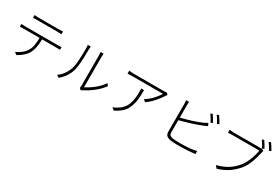

<svg xmlns="http://www.w3.org/2000/svg" viewBox="82 -2082 4836 3336"><g transform="rotate(30 2500.0 -414.0)"><path d="M710 -670.9H304.7Q257.8 -670.9 222.7 -668V-723.6Q266.6 -718.8 302.7 -718.8H710Q751 -718.8 794.9 -723.6V-668Q753.9 -670.9 710 -670.9ZM182.6 -471.7H836.9Q873 -471.7 908.2 -474.6V-420.9Q869.1 -422.9 836.9 -422.9H547.9Q544.9 -236.3 491.2 -138.7Q463.9 -89.8 411.1 -42.5Q358.4 4.9 296.9 37.1L249 1Q311.5 -26.4 362.8 -67.9Q414.1 -109.4 442.4 -158.2Q473.6 -210 484.4 -272Q495.1 -334 497.1 -422.9H182.6Q128.9 -422.9 101.6 -420.9V-474.6Q140.6 -471.7 182.6 -471.7Z M1128.9 12.7 1081.1 -19.5Q1207 -108.4 1257.8 -268.6Q1288.1 -366.2 1288.1 -675.8Q1288.1 -709 1282.2 -737.3H1341.8Q1337.9 -706.1 1337.9 -675.8Q1337.9 -368.2 1306.6 -253.9Q1258.8 -91.8 1128.9 12.7ZM1571.3 8.8 1536.1 -21.5Q1542 -41 1542 -67.4V-674.8Q1542 -699.2 1538.1 -742.2H1596.7Q1593.8 -726.6 1593.8 -674.8V-66.4Q1676.8 -105.5 1765.6 -176.3Q1854.5 -247.1 1912.1 -333L1943.4 -289.1Q1879.9 -202.1 1787.6 -129.4Q1695.3 -56.6 1599.6 -9.8Q1586.9 -3.9 1571.3 8.8Z M2464.8 -544.9H2522.5Q2522.5 -427.7 2513.2 -350.1Q2503.9 -272.5 2475.1 -198.2Q2446.3 -124 2389.6 -70.3Q2333 -16.6 2243.2 26.4L2195.3 -13.7Q2233.4 -24.4 2275.4 -51.8Q2336.9 -86.9 2377.4 -135.3Q2418 -183.6 2436.5 -243.7Q2455.1 -303.7 2461.4 -357.4Q2467.8 -411.1 2467.8 -483.4Q2467.8 -522.5 2464.8 -544.9ZM2884.8 -707 2918 -674.8Q2907.2 -664.1 2897.5 -649.4Q2861.3 -587.9 2793 -508.3Q2724.6 -428.7 2642.6 -372.1L2598.6 -408.2Q2668 -446.3 2737.8 -521Q2807.6 -595.7 2837.9 -653.3H2240.2Q2201.2 -653.3 2130.9 -649.4V-710Q2183.6 -702.1 2240.2 -702.1H2835Q2867.2 -702.1 2884.8 -707Z M3844.7 -648.4 3805.7 -630.9Q3772.5 -702.1 3723.6 -768.6L3761.7 -785.2Q3809.6 -716.8 3844.7 -648.4ZM3298.8 -389.6V-148.4Q3298.8 -108.4 3314.9 -92.3Q3331.1 -76.2 3371.1 -67.4Q3430.7 -58.6 3513.7 -58.6Q3734.4 -58.6 3851.6 -89.8V-30.3Q3708 -9.8 3511.7 -9.8Q3409.2 -9.8 3357.4 -18.6Q3300.8 -28.3 3274.4 -54.7Q3248 -81.1 3248 -137.7V-690.4Q3248 -729.5 3242.2 -758.8H3302.7Q3298.8 -719.7 3298.8 -690.4V-442.4Q3527.3 -496.1 3699.2 -570.3Q3741.2 -589.8 3775.4 -611.3L3798.8 -558.6Q3792 -555.7 3763.2 -542.5Q3734.4 -529.3 3717.8 -523.4Q3564.5 -460 3298.8 -389.6ZM3830.1 -805.7 3867.2 -822.3Q3923.8 -745.1 3952.1 -686.5L3914.1 -668.9Q3867.2 -757.8 3830.1 -805.7Z M4806.6 -689.5 4845.7 -665Q4838.9 -649.4 4835 -627Q4816.4 -530.3 4777.8 -426.3Q4739.3 -322.3 4686.5 -254.9Q4613.3 -162.1 4522 -97.7Q4430.7 -33.2 4297.9 7.8L4253.9 -41Q4390.6 -77.1 4482.4 -136.7Q4574.2 -196.3 4642.6 -285.2Q4694.3 -352.5 4732.9 -453.6Q4771.5 -554.7 4782.2 -636.7H4243.2Q4193.4 -636.7 4154.3 -633.8V-691.4Q4207 -685.5 4244.1 -685.5H4767.6Q4793 -685.5 4806.6 -689.5ZM4846.7 -848.6 4885.7 -865.2Q4925.8 -810.5 4968.8 -733.4L4929.7 -716.8Q4872.1 -818.4 4846.7 -848.6ZM4724.6 -823.2 4762.7 -840.8Q4800.8 -787.1 4844.7 -709L4805.7 -689.5Q4772.5 -757.8 4724.6 -823.2Z"/></g></svg>

Font: GenEi Gothic M Light
Style: Regular
Weight: 300
Designer: o_tamon (Modified); [Source Han Sans]
Ryoko NISHIZUKA  (kana & ideographs); Paul D. Hunt (Latin, Greek & Cyrillic); Wenl
Version: Version 1.1a;Original Version 1.004